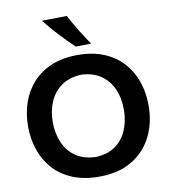

<svg xmlns="http://www.w3.org/2000/svg" viewBox="-110 -1157 1115 1263"><g transform="rotate(-10 447.5 -525.0)"><path d="M451.7 13.7Q347.2 13.7 270.5 -18.8Q193.8 -51.3 144 -107.9Q94.2 -164.6 69.8 -237.8Q45.4 -311 45.4 -392.1Q45.4 -477.5 71 -551.5Q96.7 -625.5 147.2 -681.2Q197.8 -736.8 272.9 -768.1Q348.1 -799.3 447.3 -799.3Q547.9 -799.3 623.3 -767.8Q698.7 -736.3 749.3 -680.4Q799.8 -624.5 825.2 -550.8Q850.6 -477.1 850.6 -392.6Q850.6 -275.9 804.2 -184.1Q757.8 -92.3 668.7 -39.3Q579.6 13.7 451.7 13.7ZM449.2 -117.7Q530.8 -121.1 583 -159.2Q635.3 -197.3 660.4 -258.5Q685.5 -319.8 685.5 -392.6Q685.5 -470.7 658.7 -531.5Q631.8 -592.3 579.1 -628.2Q526.4 -664.1 449.2 -667.5Q369.1 -664.1 316.2 -626.7Q263.2 -589.4 236.8 -528.3Q210.4 -467.3 210.4 -392.6Q210.4 -318.4 236.1 -257.3Q261.7 -196.3 314.5 -158.7Q367.2 -121.1 449.2 -117.7ZM445.3 -856Q393.6 -906.2 345.5 -957.5Q297.4 -1008.8 256.3 -1062L422.4 -1064.5Q450.2 -1012.7 481.9 -960.9Q513.7 -909.2 548.8 -857.4Z"/></g></svg>

Font: Pinar-FD SemiBold
Style: Regular
Weight: 600
Designer: Amin Abedi
Version: Version 2.000